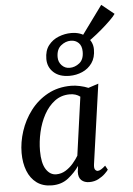

<svg xmlns="http://www.w3.org/2000/svg" viewBox="-65 -1062 774 1120"><g transform="rotate(-5 322.0 -502.0)"><path d="M448 -91Q445 -68 451.5 -59.5Q458 -51 467 -51Q483.5 -51 512 -77.5L525.5 -53Q520.5 -45 505 -30Q489.5 -15 466 -2.5Q442.5 10 412.5 10Q383.5 10 366 -6Q348.5 -22 350 -56L354.5 -90Q329.5 -53 290 -21.5Q250.5 10 194 10Q140.5 10 104.8 -16.2Q69 -42.5 51 -88.5Q33 -134.5 33 -193.5Q33 -256 54 -320.5Q75 -385 116 -439Q157 -493 217 -526Q277 -559 354.5 -559Q378.5 -559 406 -553Q433.5 -547 454.5 -538L514 -557.5ZM403 -491Q378.5 -510 342.5 -510Q292 -510 254.2 -481.5Q216.5 -453 191.2 -406.8Q166 -360.5 153.5 -305.2Q141 -250 141 -196.5Q141 -124.5 164.2 -88.2Q187.5 -52 224 -52Q253.5 -52 278.5 -67.2Q303.5 -82.5 323 -105Q342.5 -127.5 355.5 -149.5ZM351.5 -617.5Q292 -617.5 258.2 -648.5Q224.5 -679.5 224.5 -727Q224.5 -776 248.2 -806.5Q272 -837 308.2 -851.2Q344.5 -865.5 381.5 -865.5Q438 -865.5 472 -834.2Q506 -803 506 -759Q506 -711 483.8 -679.5Q461.5 -648 426.2 -632.8Q391 -617.5 351.5 -617.5ZM356 -664Q387 -664 413.2 -684.8Q439.5 -705.5 439.5 -751Q439.5 -785.5 421.2 -803.2Q403 -821 375.5 -821Q344.5 -821 317.8 -799.2Q291 -777.5 291 -732Q291 -703.5 309.8 -683.8Q328.5 -664 356 -664ZM421 -808.5 571 -1014 644 -955Q635.5 -941.5 612.2 -918.8Q589 -896 559 -870.2Q529 -844.5 498.8 -822.2Q468.5 -800 446.5 -788Z"/></g></svg>

Font: Merriweather Text Regular
Style: Italic
Weight: 400
Italic angle: -7.8°
Designer: Eben Sorkin
Foundry: Eben Sorkin
Version: Version 2.100; ttfautohint (v1.7.19-72a1) -l 8 -r 50 -G 200 